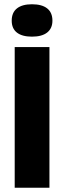

<svg xmlns="http://www.w3.org/2000/svg" viewBox="-20 -881 300 901"><path d="M49 0V-660H212V0ZM130 -709Q84 -709 59.5 -728Q35 -747 35 -784Q35 -822 59.5 -841.5Q84 -861 130 -861Q177 -861 201.5 -841.5Q226 -822 226 -784Q226 -748 201.5 -728.5Q177 -709 130 -709Z"/></svg>

Font: Bricolage Grotesque 72pt ExtraBold
Style: Regular
Weight: 800
Designer: Mathieu Triay
Foundry: Atelier Triay
Version: Version 1.001;gftools[0.9.33.dev8+g029e19f]